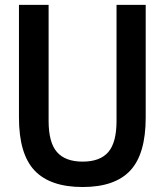

<svg xmlns="http://www.w3.org/2000/svg" viewBox="-20 -760 677 790"><path d="M320 9.5Q186.5 9.5 122.2 -58.5Q58 -126.5 58 -276.5V-740H180V-262.5Q180 -173.5 214.5 -134.2Q249 -95 320 -95Q391.5 -95 425.5 -134.2Q459.5 -173.5 459.5 -262.5V-740H579.5V-276.5Q579.5 -126.5 516.2 -58.5Q453 9.5 320 9.5Z"/></svg>

Font: Encode Sans Condensed Condensed SemiBold
Style: Regular
Weight: 600
Width: 3
Designer: Multiple Designers
Foundry: Impallari Type
Version: Version 3.000; ttfautohint (v1.8.3) -l 8 -r 50 -G 200 -x 14 